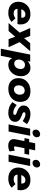

<svg xmlns="http://www.w3.org/2000/svg" viewBox="1869 -2698 1023 4802"><g transform="rotate(90 2381.0 -297.5)"><path d="M308 7Q170 7 97 -62.5Q24 -132 24 -239Q24 -370 108.5 -458Q193 -546 330 -546Q419.5 -546 477.5 -514Q537.5 -479 564.8 -424Q592 -369 592 -305Q592 -266 583 -223H199Q212 -127 315 -127Q381 -127 439 -172L528 -75Q437 7 308 7ZM424 -318 425 -336Q425 -371 405 -395.5Q385 -420 340 -420Q291 -420 259 -391.2Q227 -362.5 212 -318Z M1160.5 0H959.5L898.5 -165L756.5 0H556.5L797.5 -277L680.5 -541H880.5L934.5 -389L1061.5 -541H1260.5L1034.5 -277Z M1376.5 194H1198.5L1345.5 -541H1522.5L1509.5 -477Q1579.5 -547 1676.5 -547Q1769.5 -547 1828 -482Q1886.5 -417 1886.5 -310Q1886.5 -176 1804 -84.5Q1721.5 7 1600.5 7Q1480.5 7 1433.5 -89ZM1570.5 -142Q1630.5 -142 1668.5 -189Q1706.5 -236 1706.5 -299Q1706.5 -405 1606.5 -411Q1545.5 -411 1507.5 -363.5Q1469.5 -316 1469.5 -253Q1469.5 -206 1495.5 -174Q1521.5 -142 1570.5 -142Z M2204.5 6Q2114.5 6 2054.5 -27.5Q1992 -63.5 1963.2 -120.5Q1934.5 -177.5 1934.5 -244Q1934.5 -384 2027 -465.5Q2119.5 -547 2259.5 -547Q2350.5 -547 2410.5 -514Q2473 -478.5 2501.2 -421.5Q2529.5 -364.5 2529.5 -298Q2529.5 -159 2437.5 -76.5Q2345.5 6 2204.5 6ZM2217.5 -134Q2271.5 -134 2310 -173.5Q2348.5 -213 2348.5 -285Q2348.5 -334 2322.5 -368.5Q2296.5 -403 2245.5 -403Q2191.5 -403 2153 -363.5Q2114.5 -324 2114.5 -252Q2114.5 -203 2140.5 -168.5Q2166.5 -134 2217.5 -134Z M2807.5 7Q2642.5 7 2534.5 -96L2608.5 -202Q2709.5 -118 2796.5 -118Q2852.5 -118 2855.5 -158Q2855.5 -187 2778 -211.5Q2736.5 -226 2694.5 -250Q2664 -267.5 2641.2 -298.8Q2618.5 -330 2618.5 -371Q2618.5 -456 2680.5 -501.5Q2742.5 -547 2832.5 -547Q2967.5 -547 3085.5 -459L3007.5 -353Q2904.5 -423 2838.5 -423Q2817.5 -423 2802 -413.5Q2786.5 -404 2786.5 -386Q2786.5 -357 2868.5 -329Q3027.5 -275 3027.5 -169Q3027.5 -109 2997.5 -70.5Q2965.5 -30.5 2915.8 -11.8Q2866 7 2807.5 7Z M3299 -599Q3229.5 -599 3222.5 -677Q3222.5 -730 3257.2 -759.5Q3292 -789 3336 -789Q3408 -789 3414 -711Q3414 -661 3379 -630Q3344 -599 3299 -599ZM3269 0H3091.5L3199.5 -540H3376Z M3621 8Q3551 8 3505.5 -27.5Q3460 -63 3460 -131Q3460 -152 3464 -172L3509 -397H3435L3458 -515H3533L3563 -665H3740L3710 -515H3850L3827 -397H3686Q3641 -170 3641 -164Q3641 -136 3670 -136Q3707 -136 3748 -157L3767 -25Q3703 8 3621 8Z M4054.5 -599Q3985 -599 3978 -677Q3978 -730 4012.8 -759.5Q4047.5 -789 4091.5 -789Q4163.5 -789 4169.5 -711Q4169.5 -661 4134.5 -630Q4099.5 -599 4054.5 -599ZM4024.5 0H3847L3955 -540H4131.5Z M4454.5 7Q4316.5 7 4243.5 -62.5Q4170.5 -132 4170.5 -239Q4170.5 -370 4255 -458Q4339.5 -546 4476.5 -546Q4566 -546 4624 -514Q4684 -479 4711.2 -424Q4738.5 -369 4738.5 -305Q4738.5 -266 4729.5 -223H4345.5Q4358.5 -127 4461.5 -127Q4527.5 -127 4585.5 -172L4674.5 -75Q4583.5 7 4454.5 7ZM4570.5 -318 4571.5 -336Q4571.5 -371 4551.5 -395.5Q4531.5 -420 4486.5 -420Q4437.5 -420 4405.5 -391.2Q4373.5 -362.5 4358.5 -318Z"/></g></svg>

Font: Argentum Sans
Style: Bold Italic
Weight: 700
Italic angle: -11°
Designer: Julieta Ulanovsky (font), Cristiano Sobral (main changes and remaster)
Foundry: Julieta Ulanovsky (font), Cristiano Sobral (main changes and remaster)
Version: Version 2.007;June 15, 2022;FontCreator 14.0.0.2814 64-bit; 